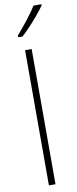

<svg xmlns="http://www.w3.org/2000/svg" viewBox="-108 -1080 425 1063"><g transform="rotate(-10 104.5 -548.5)"><path d="M113 -51H76V-811H113ZM209 -1039Q193 -1016 169.5 -988Q146 -960 121 -933.5Q96 -907 75 -888H51V-898Q83 -935 112.5 -972.5Q142 -1010 165 -1046H209Z"/></g></svg>

Font: Noto Sans Tamil UI Condensed ExtraLight
Style: Regular
Weight: 200
Width: 3
Designer: Jelle Bosma - Monotype Design Team
Foundry: Monotype Imaging Inc.
Version: Version 2.004; ttfautohint (v1.8.4.7-5d5b)